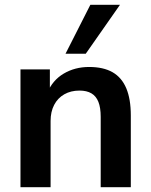

<svg xmlns="http://www.w3.org/2000/svg" viewBox="-20 -777 625 797"><path d="M65 0V-489H187V-391H176Q198 -444 244.5 -471.5Q291 -499 350 -499Q409 -499 447.2 -477.2Q485.3 -455.3 504.2 -410.5Q523 -365.7 523 -298V0H398V-292Q398 -330 388.5 -354Q379 -378 359.5 -389.5Q340 -401 310 -401Q274 -401 246.8 -385.5Q219.6 -370 204.8 -341.6Q190 -313.2 190 -275V0ZM252 -554 355 -757H478L336 -554Z"/></svg>

Font: Nunito Sans 12pt ExtraLight
Style: Regular
Weight: 200
Designer: Vernon Adams
Foundry: Vernon Adams
Version: Version 3.101;gftools[0.9.27]